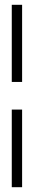

<svg xmlns="http://www.w3.org/2000/svg" viewBox="-20 -749 140 799"><path d="M72 -729V-408H29V-729ZM29 30V-293H72V30Z"/></svg>

Font: Moniqa Paragraph
Style: Bold
Weight: 700
Designer: Rajesh Rajput
Foundry: Rajesh Rajput
Version: Version 1.000